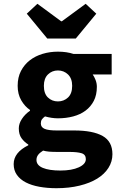

<svg xmlns="http://www.w3.org/2000/svg" viewBox="-20 -780 640 1011"><path d="M277 211Q229 211 187.5 203.5Q146 196 116 180.5Q86 165 69 141Q52 117 52 84Q52 23 129 -15V-19Q108 -32 93.5 -52Q79 -72 79 -104Q79 -129 95.5 -154Q112 -179 138 -197V-201Q111 -219 92 -251.5Q73 -284 73 -328Q73 -373 90.5 -406.5Q108 -440 137 -462.5Q166 -485 204.5 -496.5Q243 -508 285 -508Q331 -508 367 -496H568V-388H468Q476 -377 483 -359.5Q490 -342 490 -323Q490 -280 474 -249Q458 -218 430.5 -197.5Q403 -177 365.5 -167Q328 -157 285 -157Q253 -157 217 -167Q206 -159 200.5 -151Q195 -143 195 -130Q195 -110 215 -101.5Q235 -93 279 -93H371Q469 -93 520.5 -64Q572 -35 572 32Q572 71 551 104Q530 137 492 160.5Q454 184 399 197.5Q344 211 277 211ZM285 -246Q316 -246 338 -266.5Q360 -287 360 -328Q360 -367 338 -388Q316 -409 285 -409Q254 -409 232.5 -388Q211 -367 211 -328Q211 -287 232.5 -266.5Q254 -246 285 -246ZM298 118Q358 118 395 101Q432 84 432 58Q432 34 410 27Q388 20 345 20H283Q256 20 238.5 18.5Q221 17 207 13Q188 25 180 36.5Q172 48 172 62Q172 90 205.5 104Q239 118 298 118ZM229 -577 121 -708 177 -760 302 -668H306L431 -760L487 -708L379 -577Z"/></svg>

Font: Source Code Pro
Style: Bold
Weight: 700
Monospace: yes
Designer: Paul D. Hunt, Teo Tuominen
Foundry: Adobe Systems Incorporated
Version: Version 2.030;PS 1.000;hotconv 16.6.51;makeotf.lib2.5.65220